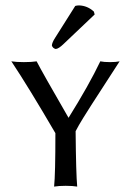

<svg xmlns="http://www.w3.org/2000/svg" viewBox="-20 -691 487 714"><path d="M259.8 -668.9Q266.1 -670.9 273.9 -670.9Q305.2 -669.9 329.1 -647.9L332 -637.2L216.8 -527.8Q197.8 -509.3 187 -508.8Q175.8 -511.7 172.9 -522Q173.8 -533.2 184.6 -549.8ZM261.2 -203.1Q262.7 -43.5 267.1 2.9Q250.5 0 224.1 0Q199.2 0 181.2 2.9Q186 -42.5 186 -195.8Q85.9 -367.2 23.9 -460.4Q22.9 -462.4 22 -462.9Q41.5 -460 68.8 -460Q97.7 -460 116.2 -462.9Q137.2 -421.9 234.9 -252.9Q310.5 -374 353 -462.9Q366.7 -460 389.2 -460Q411.1 -460 424.8 -462.9Q290.5 -256.8 273.4 -225.6Q266.6 -213.4 261.2 -203.1Z"/></svg>

Font: Linux Biolinum Capitals O
Style: Small Caps
Weight: 400
Designer: Philipp H. Poll
Foundry: Philipp H. Poll
Version: Version 1.0.4